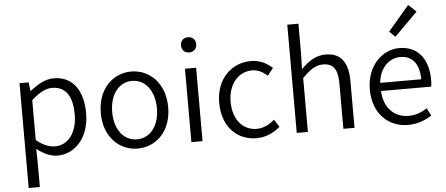

<svg xmlns="http://www.w3.org/2000/svg" viewBox="-63 -1020 3270 1407"><g transform="rotate(-5 1571.5 -316.0)"><path d="M94 231H176V45L174 -50C224 -10 276 13 326 13C450 13 561 -94 561 -278C561 -445 487 -554 346 -554C282 -554 222 -517 172 -477H169L161 -540H94ZM314 -56C277 -56 227 -71 176 -115V-408C231 -458 280 -485 327 -485C435 -485 477 -401 477 -277C477 -141 408 -56 314 -56Z M916 13C1048 13 1164 -91 1164 -269C1164 -450 1048 -554 916 -554C784 -554 668 -450 668 -269C668 -91 784 13 916 13ZM916 -55C819 -55 752 -141 752 -269C752 -398 819 -485 916 -485C1014 -485 1081 -398 1081 -269C1081 -141 1014 -55 916 -55Z M1311 0H1393V-540H1311ZM1353 -656C1385 -656 1409 -678 1409 -713C1409 -746 1385 -768 1353 -768C1319 -768 1297 -746 1297 -713C1297 -678 1319 -656 1353 -656Z M1790 13C1855 13 1917 -14 1964 -56L1928 -111C1894 -80 1848 -55 1797 -55C1693 -55 1623 -141 1623 -269C1623 -398 1698 -485 1799 -485C1844 -485 1879 -465 1911 -436L1954 -489C1916 -524 1867 -554 1796 -554C1659 -554 1539 -450 1539 -269C1539 -91 1648 13 1790 13Z M2086 0H2168V-396C2224 -453 2265 -483 2322 -483C2397 -483 2429 -437 2429 -333V0H2511V-343C2511 -481 2459 -554 2346 -554C2272 -554 2216 -513 2165 -462L2168 -575V-796H2086Z M2904 13C2978 13 3033 -12 3079 -41L3050 -97C3009 -69 2967 -53 2913 -53C2805 -53 2733 -132 2728 -252H3097C3100 -266 3101 -283 3101 -301C3101 -457 3023 -554 2888 -554C2764 -554 2647 -445 2647 -269C2647 -92 2761 13 2904 13ZM2727 -312C2738 -423 2809 -488 2889 -488C2977 -488 3029 -427 3029 -312ZM2868 -639 3038 -809 2981 -863 2825 -680Z"/></g></svg>

Font: Noto Sans KR DemiLight
Style: Regular
Weight: 350
Designer: Ryoko NISHIZUKA 西塚涼子 (kana, bopomofo & ideographs); Paul D. Hunt (Latin, Greek & Cyrillic); Sandoll Communications 산돌커뮤니
Foundry: Adobe
Version: Version 2.004;hotconv 1.0.118;makeotfexe 2.5.65603